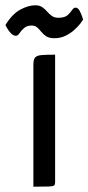

<svg xmlns="http://www.w3.org/2000/svg" viewBox="-80 -707 334 727"><path d="M46.4 0V-463Q46.4 -482 53.2 -489.5Q60.1 -497.1 77.9 -498.5Q95.7 -500 128.7 -500V-16.5Q128.7 -8.2 125.2 -4.9Q121.8 -1.6 104.7 -0.8Q87.5 0 46.4 0ZM126.5 -562.3Q106.1 -562.3 95 -569.6Q83.9 -577 76.5 -586.3Q69.1 -595.5 61 -602.9Q53 -610.3 39.4 -610.3Q22.2 -610.3 11.3 -600.8Q0.4 -591.4 -6.1 -581.4Q-12.6 -571.5 -19.6 -571.5Q-30.3 -571.5 -39.5 -581.8Q-48.7 -592.1 -54.1 -602.1Q-59.5 -612.1 -59.5 -612.1Q-33.9 -653.9 -3.4 -670.4Q27.1 -687 53.8 -687Q69.8 -687 80.2 -679.7Q90.5 -672.5 98.4 -663.3Q106.2 -654.1 116 -646.9Q125.7 -639.7 140.7 -639.7Q164.8 -639.7 175.8 -649.5Q186.7 -659.2 192.7 -668.7Q198.8 -678.1 206 -678.1Q214.9 -678.1 221.1 -666.9Q227.4 -655.6 231 -644.1Q234.6 -632.7 234.6 -632.7Q232.8 -629.2 224.2 -617.8Q215.6 -606.5 201.4 -593.8Q187.2 -581 168.3 -571.7Q149.4 -562.3 126.5 -562.3Z"/></svg>

Font: Yanone Kaffeesatz ExtraLight
Style: Regular
Weight: 200
Designer: Yanone (Cyrillic: Daniel Pouzeot, Huerta Tipografica, and Cyreal)
Foundry: Yanone
Version: Version 2.003